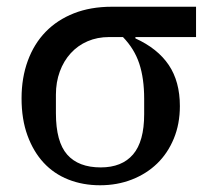

<svg xmlns="http://www.w3.org/2000/svg" viewBox="-20 -538 633 570"><path d="M382 -428V-424Q448 -394 481 -345Q514 -296 514 -223Q514 -170 496 -126.5Q478 -83 446.5 -52.5Q415 -22 371.5 -5Q328 12 277 12Q226 12 183 -5Q140 -22 109.5 -55Q79 -88 61.5 -136Q44 -184 44 -246Q44 -307 62.5 -357.5Q81 -408 115.5 -443.5Q150 -479 199.5 -498.5Q249 -518 312 -518H562V-428ZM279 -41Q342 -41 375 -79.5Q408 -118 408 -199V-245Q408 -305 393.5 -349Q379 -393 345 -428H304Q269 -428 240 -415.5Q211 -403 190 -380Q169 -357 157.5 -325.5Q146 -294 146 -257V-202Q146 -117 179.5 -79Q213 -41 279 -41Z"/></svg>

Font: IBM Plex Serif Text
Style: Regular
Weight: 450
Designer: Mike Abbink, Paul van der Laan, Pieter van Rosmalen
Foundry: Bold Monday
Version: Version 3.001